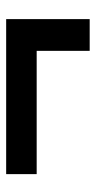

<svg xmlns="http://www.w3.org/2000/svg" viewBox="136 -592 311 623"><g transform="rotate(-90 291.5 -280.5)"><path d="M541 -145H438V-317H38V-416H541Z"/></g></svg>

Font: Hind Madurai SemiBold
Style: Regular
Weight: 600
Designer: Jyotish Sonowal
Foundry: Indian Type Foundry
Version: Version 1.001;PS 1.0;hotconv 1.0.86;makeotf.lib2.5.63406; tt